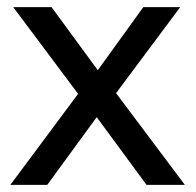

<svg xmlns="http://www.w3.org/2000/svg" viewBox="-20 -516 546 536"><path d="M9 0 198 -254 17 -496H124L253 -320L380 -496H483L304 -256L496 0H389L250 -189L112 0Z"/></svg>

Font: Rosa Sans
Style: Regular
Weight: 400
Designer: Pentagram / MCKL
Foundry: Pentagram / MCKL
Version: Version 1.005;September 16, 2019;FontCreator 11.5.0.2425 64-